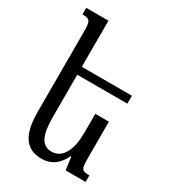

<svg xmlns="http://www.w3.org/2000/svg" viewBox="-187 -858 864 966"><g transform="rotate(30 245.0 -375.0)"><path d="M410 -321H331V-213C331 -117 302 -46 234 -46C178 -46 154 -95 154 -198V-446H445V-492H154V-760H25V-722C68 -722 75 -715 75 -649V-185C75 -48 120 10 209 10C268 10 306 -23 330 -74H334L344 0H460V-38C416 -38 410 -43 410 -112Z"/></g></svg>

Font: Noto Serif Armenian ExtraCondensed Medium
Style: Regular
Weight: 500
Width: 2
Designer: Monotype Design Team
Foundry: Monotype Imaging Inc.
Version: Version 2.008